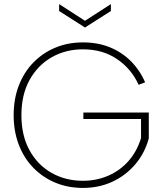

<svg xmlns="http://www.w3.org/2000/svg" viewBox="-20 -915 806 942"><path d="M660 -499Q625 -577 554.5 -625Q484 -673 387 -673Q302 -673 233.5 -634Q165 -595 125 -522.5Q85 -450 85 -350Q85 -250 125 -177.5Q165 -105 233.5 -66.5Q302 -28 387 -28Q453 -28 511 -53Q569 -78 610.5 -125Q652 -172 672 -238V-331H389V-363H710V-236Q690 -163 643.5 -108.5Q597 -54 531.5 -23.5Q466 7 387 7Q313 7 251 -19Q189 -45 143 -92.5Q97 -140 72 -205.5Q47 -271 47 -350Q47 -429 72 -494.5Q97 -560 143 -607.5Q189 -655 251 -681Q313 -707 387 -707Q460 -707 519 -683Q578 -659 622 -615Q666 -571 692 -511ZM524 -895V-861L397 -780L270 -861V-895L397 -813Z"/></svg>

Font: Albert Sans ExtraLight
Style: Regular
Weight: 250
Designer: Andreas Rasmussen
Foundry: a.Foundry
Version: Version 1.025